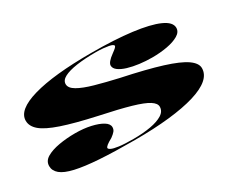

<svg xmlns="http://www.w3.org/2000/svg" viewBox="-88 -773 1242 1046"><g transform="rotate(-30 532.5 -250.0)"><path d="M512 15Q382 15 291.5 9Q201 3 144 -10Q87 -23 61.5 -44.5Q36 -66 36 -95Q36 -127 66.5 -145Q97 -163 145.5 -171.5Q194 -180 247 -180Q301 -180 345 -170Q389 -160 415 -144Q441 -128 441 -107Q441 -93 432.5 -82.5Q424 -72 406 -59Q382 -46 371 -37Q360 -28 360 -22Q360 -16 373 -9.5Q386 -3 418.5 1.5Q451 6 509 6Q569 6 616.5 -2.5Q664 -11 692 -28.5Q720 -46 720 -75Q720 -96 690.5 -115Q661 -134 592 -154Q523 -174 404 -199Q272 -228 194 -254.5Q116 -281 82.5 -309.5Q49 -338 49 -373Q49 -441 177.5 -478Q306 -515 542 -515Q690 -515 795.5 -501.5Q901 -488 957 -463Q1013 -438 1013 -402Q1013 -376 985 -359.5Q957 -343 913 -335Q869 -327 819 -327Q779 -327 740 -332Q701 -337 669.5 -346.5Q638 -356 619 -370Q600 -384 600 -402Q600 -423 643 -454Q661 -467 667.5 -473.5Q674 -480 674 -484Q674 -489 666.5 -493Q659 -497 645 -499.5Q631 -502 611.5 -504Q592 -506 566 -506Q497 -506 445.5 -498.5Q394 -491 365.5 -476Q337 -461 337 -437Q337 -412 371.5 -392Q406 -372 468 -354.5Q530 -337 609 -319Q761 -287 852 -258.5Q943 -230 983.5 -201.5Q1024 -173 1024 -142Q1024 -104 990.5 -75Q957 -46 891 -26Q825 -6 729.5 4.5Q634 15 512 15Z"/></g></svg>

Font: Kalnia Expanded SemiBold
Style: Regular
Weight: 600
Width: 7
Designer: Frida Medrano
Foundry: Frida Medrano
Version: Version 1.105